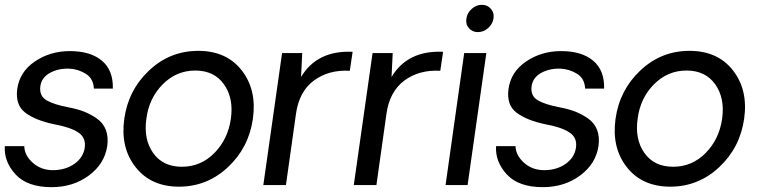

<svg xmlns="http://www.w3.org/2000/svg" viewBox="-22 -771 3157 800"><path d="M192.9 8.8Q91.8 8.8 43 -44.2Q-5.9 -97.2 -2 -162.1H79.1Q80.1 -123 115.5 -92Q150.9 -61 201.9 -62Q252.9 -63 289.1 -89.1Q325.2 -115.2 331.1 -155.8Q336.9 -197.8 303.5 -219.5Q270 -241.2 205.1 -252.9Q127 -269 84 -301Q41 -333 49.8 -399.9Q59.6 -471.7 123.3 -514.9Q187 -558.1 269 -558.1Q355 -558.1 402.6 -518.1Q450.2 -478 448.2 -401.9H369.1Q367.2 -443.8 335.7 -463.4Q304.2 -482.9 268.1 -484.9Q222.2 -486.8 186.5 -467.5Q150.9 -448.2 146 -411.1Q141.1 -371.1 172.1 -353Q203.1 -335 266.1 -323.2Q301.3 -316.4 327.6 -306.2Q354 -295.9 380.6 -277.8Q407.2 -259.8 418.7 -230.5Q430.2 -201.2 424.8 -162.1Q413.6 -87.9 348.1 -39.6Q282.7 8.8 192.9 8.8Z M927.7 -74.5Q840.8 6.8 723.9 6.8Q606.9 6.8 543 -74.5Q479 -155.8 495.8 -275.9Q512.7 -396 599.4 -477.5Q686 -559.1 804 -559.1Q921.9 -559.1 985.4 -477.5Q1048.8 -396 1031.7 -275.9Q1014.6 -155.8 927.7 -74.5ZM939.9 -275.9Q952.1 -361.8 911.4 -419.4Q870.6 -477.1 791.7 -477.1Q712.9 -477.1 655.8 -419.4Q598.6 -361.8 587.9 -275.9Q575.7 -190.9 616.2 -133.5Q656.7 -76.2 735.8 -76.2Q814.9 -76.2 871.3 -133.5Q927.7 -190.9 939.9 -275.9Z M1447.3 -555.2 1435.5 -476.1Q1347.7 -481 1286.1 -435.5Q1224.6 -390.1 1211.4 -297.9L1169.4 0H1075.2L1153.3 -549.8H1237.3L1232.4 -450.2Q1299.3 -562 1447.3 -555.2Z M1824.2 -555.2 1812.5 -476.1Q1724.6 -481 1663.1 -435.5Q1601.6 -390.1 1588.4 -297.9L1546.4 0H1452.1L1530.3 -549.8H1614.3L1609.4 -450.2Q1676.3 -562 1824.2 -555.2Z M1921.4 -693.8Q1924.3 -716.8 1943.4 -733.9Q1962.4 -751 1985.4 -751Q2009.3 -751 2023.7 -733.9Q2038.1 -716.8 2034.2 -693.8Q2030.3 -669.9 2011.2 -653.6Q1992.2 -637.2 1969.2 -637.2Q1946.3 -637.2 1931.9 -653.6Q1917.5 -669.9 1921.4 -693.8ZM1912.1 -549.8H2004.4L1926.3 0H1834.5Z M2239.7 8.8Q2138.7 8.8 2089.8 -44.2Q2041 -97.2 2044.9 -162.1H2126Q2127 -123 2162.4 -92Q2197.8 -61 2248.8 -62Q2299.8 -63 2335.9 -89.1Q2372.1 -115.2 2377.9 -155.8Q2383.8 -197.8 2350.3 -219.5Q2316.9 -241.2 2252 -252.9Q2173.8 -269 2130.9 -301Q2087.9 -333 2096.7 -399.9Q2106.4 -471.7 2170.2 -514.9Q2233.9 -558.1 2315.9 -558.1Q2401.9 -558.1 2449.5 -518.1Q2497.1 -478 2495.1 -401.9H2416Q2414.1 -443.8 2382.6 -463.4Q2351.1 -482.9 2314.9 -484.9Q2269 -486.8 2233.4 -467.5Q2197.8 -448.2 2192.9 -411.1Q2188 -371.1 2219 -353Q2250 -335 2313 -323.2Q2348.1 -316.4 2374.5 -306.2Q2400.9 -295.9 2427.5 -277.8Q2454.1 -259.8 2465.6 -230.5Q2477.1 -201.2 2471.7 -162.1Q2460.4 -87.9 2395 -39.6Q2329.6 8.8 2239.7 8.8Z M2974.6 -74.5Q2887.7 6.8 2770.8 6.8Q2653.8 6.8 2589.8 -74.5Q2525.9 -155.8 2542.7 -275.9Q2559.6 -396 2646.2 -477.5Q2732.9 -559.1 2850.8 -559.1Q2968.8 -559.1 3032.2 -477.5Q3095.7 -396 3078.6 -275.9Q3061.5 -155.8 2974.6 -74.5ZM2986.8 -275.9Q2999 -361.8 2958.3 -419.4Q2917.5 -477.1 2838.6 -477.1Q2759.8 -477.1 2702.6 -419.4Q2645.5 -361.8 2634.8 -275.9Q2622.6 -190.9 2663.1 -133.5Q2703.6 -76.2 2782.7 -76.2Q2861.8 -76.2 2918.2 -133.5Q2974.6 -190.9 2986.8 -275.9Z"/></svg>

Font: Oakes Grotesk
Style: Italic
Weight: 400
Designer: Samuel Oakes
Foundry: Samuel Oakes
Version: Version 1.0 | wf-rip DC20170320